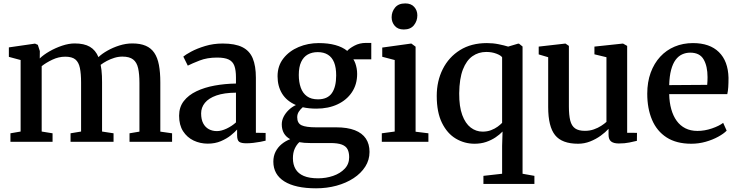

<svg xmlns="http://www.w3.org/2000/svg" viewBox="-20 -808 4200 1094"><path d="M39.5 0V-48.5L97.5 -58.5V-466L30.5 -484V-538L179.5 -559.5L195.5 -552.5L207 -517L206.5 -475Q228 -496 262 -515.5Q296 -535 334.2 -547.8Q372.5 -560.5 405.5 -560.5Q459.5 -560.5 492 -541.5Q524.5 -522.5 541 -482.5Q560.5 -501.5 591.8 -519.2Q623 -537 660.2 -548.8Q697.5 -560.5 734 -560.5Q779.5 -560.5 810.2 -547.2Q841 -534 859.2 -507Q877.5 -480 885.5 -438Q893.5 -396 893.5 -338.5V-58L960.5 -48.5V0H718V-48.5L774.5 -58V-335Q774.5 -386 767 -419.5Q759.5 -453 738.5 -469.2Q717.5 -485.5 677.5 -485.5Q654.5 -485.5 631.8 -478.5Q609 -471.5 588.8 -460.8Q568.5 -450 553.5 -438.5Q556.5 -425 558.2 -409Q560 -393 560.8 -375.2Q561.5 -357.5 561.5 -338.5V-58.5L627 -48.5V0H382V-48.5L442 -58.5V-337.5Q442 -388 435.2 -420.8Q428.5 -453.5 409.5 -469.2Q390.5 -485 351.5 -485Q314.5 -485 278.5 -468Q242.5 -451 217.5 -431V-58.5L279.5 -48.5V0Z M1164 10.5Q1120.5 10.5 1083.2 -7.2Q1046 -25 1023.2 -60.2Q1000.5 -95.5 1000.5 -148.5Q1000.5 -197.5 1027.2 -232Q1054 -266.5 1099.8 -288.2Q1145.5 -310 1203.5 -320.5Q1261.5 -331 1324.5 -332V-367Q1324.5 -408 1315.5 -432.8Q1306.5 -457.5 1283.2 -468.8Q1260 -480 1217 -480Q1160.5 -480 1117.5 -463.2Q1074.5 -446.5 1050 -434L1024.5 -485.5Q1036.5 -496 1069.2 -513.8Q1102 -531.5 1149 -545.8Q1196 -560 1249 -560Q1319 -560 1360.5 -539.5Q1402 -519 1420 -475.8Q1438 -432.5 1438 -365V-51.5L1493.5 -50.5V-6.5Q1482.5 -3.5 1463.8 0Q1445 3.5 1423.8 6Q1402.5 8.5 1384 8.5Q1355 8.5 1343 0Q1331 -8.5 1331 -38V-70Q1319 -56 1295.5 -37Q1272 -18 1238.8 -3.8Q1205.5 10.5 1164 10.5ZM1216 -61Q1241 -61 1271.2 -75.2Q1301.5 -89.5 1324.5 -110.5V-280Q1257 -279.5 1213 -264Q1169 -248.5 1147.5 -222Q1126 -195.5 1126 -162Q1126 -127.5 1137.8 -105.2Q1149.5 -83 1169.8 -72Q1190 -61 1216 -61Z M1781 265Q1721.5 265 1676.2 255Q1631 245 1600 225.5Q1569 206 1553.2 177.8Q1537.5 149.5 1537.5 113Q1537.5 81.5 1550.2 56.2Q1563 31 1585 13Q1607 -5 1633.5 -15Q1609.5 -28 1597.5 -49.2Q1585.5 -70.5 1585.5 -99.5Q1585.5 -122 1596.2 -143Q1607 -164 1625.2 -181.5Q1643.5 -199 1666 -209.5Q1613 -232.5 1587.2 -274.8Q1561.5 -317 1561.5 -373.5Q1561.5 -433 1594.8 -475.2Q1628 -517.5 1681.5 -540Q1735 -562.5 1796 -562.5Q1850 -562.5 1890.8 -551.2Q1931.5 -540 1958.5 -518Q1970 -532 1999.5 -547.8Q2029 -563.5 2065.5 -563.5H2095.5V-470H1993.5Q2000 -460 2004.8 -446.8Q2009.5 -433.5 2012.2 -418.5Q2015 -403.5 2015 -387Q2015 -327 1985.2 -282.5Q1955.5 -238 1903.2 -213.5Q1851 -189 1782.5 -189Q1762 -189 1742 -191Q1722 -193 1705 -197Q1691.5 -185.5 1682.5 -171.5Q1673.5 -157.5 1673.5 -140Q1673.5 -106 1698.2 -94.2Q1723 -82.5 1781.5 -82.5H1895Q1959.5 -82.5 2001.8 -66Q2044 -49.5 2064.8 -18.2Q2085.5 13 2085.5 57.5Q2085.5 103.5 2061.2 141.5Q2037 179.5 1994.8 207.2Q1952.5 235 1897.5 250Q1842.5 265 1781 265ZM1792.5 208Q1838 208 1878.5 194Q1919 180 1944.2 153.2Q1969.5 126.5 1969.5 88Q1969.5 61 1960.5 43Q1951.5 25 1928.2 16Q1905 7 1861.5 7H1746.5Q1729.5 7 1714 5.8Q1698.5 4.5 1685.5 2Q1669 17.5 1659 40Q1649 62.5 1649 94Q1649 129.5 1664 155.2Q1679 181 1710.8 194.5Q1742.5 208 1792.5 208ZM1791.5 -242Q1846 -242 1870.8 -277.2Q1895.5 -312.5 1895.5 -378Q1895.5 -423 1883.8 -452.2Q1872 -481.5 1848.5 -496.2Q1825 -511 1790.5 -511Q1758 -511 1733.8 -497.5Q1709.5 -484 1696 -455.2Q1682.5 -426.5 1682.5 -381Q1682.5 -340 1693.8 -308.5Q1705 -277 1729 -259.5Q1753 -242 1791.5 -242Z M2155.5 0V-48.5L2229 -58.5V-466L2158 -484.5V-537L2320 -559.5H2324.5L2348 -542V-57.5L2421 -48.5V0ZM2280 -640Q2247 -640 2229.2 -660.8Q2211.5 -681.5 2211.5 -709.5Q2211.5 -741 2231 -764.8Q2250.5 -788.5 2288.5 -788.5H2289.5Q2322.5 -788.5 2340.2 -768.5Q2358 -748.5 2358 -720.5Q2358 -688.5 2338.5 -664.2Q2319 -640 2281 -640Z M2734.5 240V194L2841 182V23L2843.5 -58.5Q2827.5 -41.5 2803.8 -25.5Q2780 -9.5 2750 0.8Q2720 11 2684 11Q2626.5 11 2577.5 -18Q2528.5 -47 2498.5 -107.5Q2468.5 -168 2468.5 -261.5Q2468.5 -346 2502.8 -414.2Q2537 -482.5 2601 -522.5Q2665 -562.5 2754.5 -562.5Q2789 -562.5 2821 -556Q2853 -549.5 2875.5 -542.5L2931 -559H2937.5L2957.5 -543V182L3025 194V240ZM2730 -58Q2756 -58 2777.8 -66.2Q2799.5 -74.5 2815.5 -86.2Q2831.5 -98 2841 -108V-481.5Q2834 -492.5 2808.2 -502.2Q2782.5 -512 2750.5 -512Q2706.5 -512 2672 -487.8Q2637.5 -463.5 2617.5 -411.8Q2597.5 -360 2596.5 -276.5Q2596 -201 2613.8 -152.8Q2631.5 -104.5 2662 -81.2Q2692.5 -58 2730 -58Z M3506 9.5Q3476.5 9.5 3462 -2Q3447.5 -13.5 3447.5 -40V-74Q3430 -54.5 3402.8 -34.8Q3375.5 -15 3342.5 -2Q3309.5 11 3274 11Q3182 11 3142.8 -38Q3103.5 -87 3103.5 -197.5V-482L3049.5 -498V-542.5L3199 -559.5H3202.5L3221.5 -546.5V-201.5Q3221.5 -152 3229.2 -121.2Q3237 -90.5 3256.8 -76.5Q3276.5 -62.5 3312.5 -62.5Q3340.5 -62.5 3363.8 -70.8Q3387 -79 3405.2 -90.8Q3423.5 -102.5 3435.5 -113.5V-482L3367 -498.5V-542.5L3526.5 -559.5H3530.5L3553.5 -546.5V-51.5L3609.5 -51L3609 -5.5Q3592 -1.5 3566 4Q3540 9.5 3506 9.5Z M3919 11Q3834 11 3778.2 -25Q3722.5 -61 3695.2 -125.5Q3668 -190 3668 -274Q3668 -340.5 3687.5 -393.8Q3707 -447 3741.8 -484.8Q3776.5 -522.5 3824.2 -542.5Q3872 -562.5 3928.5 -562.5Q4024 -562.5 4076.2 -511.2Q4128.5 -460 4131 -365Q4131 -333.5 4129.5 -311Q4128 -288.5 4124 -271.5H3793Q3794 -224.5 3804.8 -186Q3815.5 -147.5 3835.5 -119.8Q3855.5 -92 3885.2 -77Q3915 -62 3954 -62Q3995 -62 4036.5 -76.2Q4078 -90.5 4100.5 -108L4120.5 -63.5Q4103.5 -46 4072 -28.8Q4040.5 -11.5 4000.8 -0.2Q3961 11 3919 11ZM3793 -323 4009.5 -324.5Q4010.5 -334 4011 -346.2Q4011.5 -358.5 4011.5 -368.5Q4011.5 -431 3989.2 -469.5Q3967 -508 3913 -508Q3888 -508 3866.8 -498.2Q3845.5 -488.5 3829.5 -467Q3813.5 -445.5 3804 -410Q3794.5 -374.5 3793 -323Z"/></svg>

Font: Merriweather 36pt SemiBold
Style: Regular
Weight: 600
Version: Version 2.100